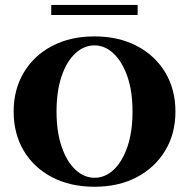

<svg xmlns="http://www.w3.org/2000/svg" viewBox="-20 -726 746 758"><path d="M353.2 11.3Q257.3 11.3 185.1 -26.6Q112.9 -64.5 73.4 -131.5Q33.9 -198.4 33.9 -285.5Q33.9 -372.6 73.8 -439.5Q113.7 -506.5 185.5 -544.4Q257.3 -582.3 353.2 -582.3Q448.4 -582.3 520.6 -544.4Q592.7 -506.5 632.7 -439.5Q672.6 -372.6 672.6 -285.5Q672.6 -198.4 632.3 -131.5Q591.9 -64.5 520.2 -26.6Q448.4 11.3 353.2 11.3ZM353.2 -24.2Q395.2 -24.2 429 -56Q462.9 -87.9 483.1 -146.8Q503.2 -205.6 503.2 -285.5Q503.2 -366.1 482.7 -424.6Q462.1 -483.1 428.2 -514.9Q394.4 -546.8 352.4 -546.8Q311.3 -546.8 277 -514.9Q242.7 -483.1 223 -424.6Q203.2 -366.1 203.2 -285.5Q203.2 -205.6 223.4 -146.8Q243.5 -87.9 277.8 -56Q312.1 -24.2 353.2 -24.2ZM182.3 -666.9V-706.5H523.4V-666.9Z"/></svg>

Font: Playfair 9pt Black
Style: Regular
Weight: 900
Designer: Claus Eggers Sørensen
Foundry: Claus Eggers Sørensen
Version: Version 2.203